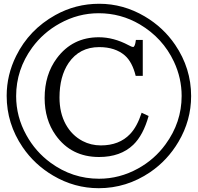

<svg xmlns="http://www.w3.org/2000/svg" viewBox="-20 -885 1040 1010"><path d="M731 -485.8H693.8Q675.8 -559.1 636.7 -593.3Q585.9 -637.2 502 -637.2Q397.9 -637.2 340.8 -553.7Q293 -482.9 293 -372.1Q293 -291 325.7 -231.4Q357.9 -172.9 414.6 -143.1Q458.5 -120.1 510.7 -120.1Q607.4 -120.1 664.1 -179.7Q701.2 -218.3 725.1 -292L761.7 -274.9Q733.4 -173.8 681.2 -123.5Q614.3 -59.1 501 -59.1Q354.5 -59.1 272.9 -173.8Q214.8 -255.4 214.8 -369.6Q214.8 -492.7 279.3 -579.1Q361.3 -689 500 -689Q577.6 -689 655.8 -647.5Q673.8 -637.7 679.7 -637.7Q690.4 -637.7 694.8 -674.8H731ZM502 -865.2Q628.4 -865.2 741.2 -798.8Q838.9 -741.2 901.4 -649.4Q985.4 -525.4 985.4 -379.9Q985.4 -251.5 918.9 -139.2Q861.3 -41.5 769.5 21Q645.5 105 499.5 105Q371.6 105 259.3 38.6Q161.6 -19 99.1 -110.8Q15.1 -234.4 15.1 -380.9Q15.1 -490.7 64.9 -590.8Q133.3 -729 271 -805.7Q377.9 -865.2 502 -865.2ZM499 -815.4Q391.1 -815.4 294.4 -761.7Q207.5 -713.9 149.4 -634.8Q64.9 -519 64.9 -379.4Q64.9 -271 118.7 -174.3Q166.5 -87.4 245.6 -29.3Q360.8 55.2 501 55.2Q608.9 55.2 706.1 1.5Q793 -46.4 850.6 -125.5Q935.5 -241.2 935.5 -380.4Q935.5 -474.1 895 -560.5Q836.4 -685.1 715.3 -756.8Q615.7 -815.4 499 -815.4Z"/></svg>

Font: BIZ UDPMincho
Style: Regular
Weight: 400
Designer: TypeBank Co., Ltd.
Foundry: Morisawa Inc.
Version: Version 1.06